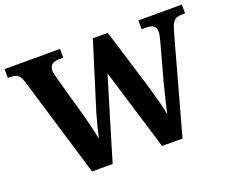

<svg xmlns="http://www.w3.org/2000/svg" viewBox="-116 -901 1299 1087"><g transform="rotate(-20 534.0 -357.0)"><path d="M84 -608Q78 -629 68.5 -640.5Q59 -652 46 -656.5Q33 -661 13 -661H0V-714H334V-661H311Q281 -661 266 -649.5Q251 -638 251 -613Q251 -605 254.5 -588.5Q258 -572 262 -559L333 -305Q340 -281 346 -255.5Q352 -230 357.5 -206Q363 -182 367 -161Q374 -194 383 -229.5Q392 -265 404 -306L529 -707H619L736 -326Q750 -278 761 -235Q772 -192 778 -159Q783 -182 789.5 -210.5Q796 -239 804 -269.5Q812 -300 819 -330L878 -546Q883 -563 887.5 -583Q892 -603 892 -614Q892 -640 877 -650.5Q862 -661 829 -661H806V-714H1068V-661H1049Q1030 -661 1016 -655.5Q1002 -650 992 -633Q982 -616 973 -583L812 0H689L539 -492L391 0H267Z"/></g></svg>

Font: Noto Serif Myanmar
Style: Regular
Weight: 400
Designer: Ben Mitchell and the Monotype Design Team
Foundry: Monotype Imaging Inc.
Version: Version 2.106